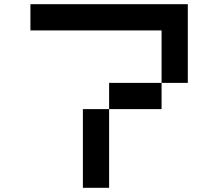

<svg xmlns="http://www.w3.org/2000/svg" viewBox="-20 -1020 1040 915"><path d="M500 -625H875V-1000H125V-875H750V-500H375V-125H500Z"/></svg>

Font: Picon
Style: Regular
Weight: 400
Designer: yne
Foundry: yne
Version: Version 21.02.27; git-deadbeef-release